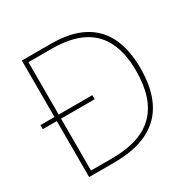

<svg xmlns="http://www.w3.org/2000/svg" viewBox="-159 -866 1011 1019"><g transform="rotate(-30 346.0 -357.0)"><path d="M280 -714Q398 -714 475 -674Q552 -634 590 -556Q628 -478 628 -364Q628 -244 587.5 -163Q547 -82 464.5 -41Q382 0 257 0H103V-343H17V-368H103V-714ZM270 -689H129V-368H335V-343H129V-25H260Q432 -25 516.5 -109Q601 -193 601 -363Q601 -469 566.5 -541.5Q532 -614 459 -651.5Q386 -689 270 -689Z"/></g></svg>

Font: Noto Sans Khmer Thin
Style: Regular
Weight: 250
Version: Version 2.003